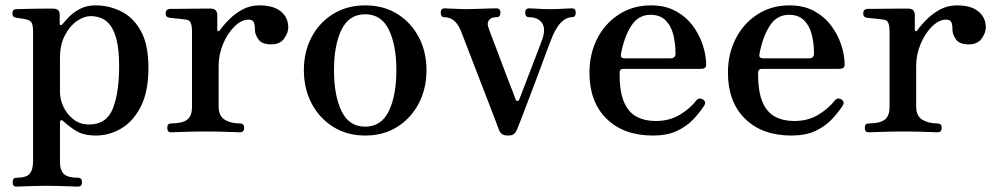

<svg xmlns="http://www.w3.org/2000/svg" viewBox="-20 -492 3703 714"><path d="M41 202Q27 202 27 186Q27 169 41 169Q78 169 90.5 154Q103 139 103 106V-373Q103 -400 97 -408.5Q91 -417 77 -420Q70 -422 58 -423.5Q46 -425 40 -426Q26 -428 26 -442Q26 -458 41 -458Q44 -458 63 -458.5Q82 -459 106.5 -459.5Q131 -460 151 -460Q171 -460 177 -460Q202 -460 202 -438V-406Q202 -399 205.5 -398.5Q209 -398 213 -403Q222 -414 237.5 -430Q253 -446 277.5 -459Q302 -472 335 -472Q386 -472 431 -449.5Q476 -427 504 -376.5Q532 -326 532 -240Q532 -151 503.5 -95.5Q475 -40 430.5 -14Q386 12 337 12Q291 12 263.5 -5Q236 -22 216 -41Q209 -47 206 -44.5Q203 -42 203 -36V109Q203 142 218 155.5Q233 169 270 169Q285 169 285 186Q285 202 270 202Q263 202 241 201Q219 200 194 199.5Q169 199 152 199Q135 199 112 199.5Q89 200 69 201Q49 202 41 202ZM311 -29Q376 -29 399.5 -88Q423 -147 423 -246Q423 -307 413.5 -344Q404 -381 388.5 -400Q373 -419 354.5 -425.5Q336 -432 318 -432Q292 -432 265.5 -413.5Q239 -395 221 -360Q203 -325 203 -277V-150Q203 -122 216 -94.5Q229 -67 253.5 -48Q278 -29 311 -29Z M616 0Q602 0 602 -17Q602 -33 616 -33Q657 -33 675.5 -46.5Q694 -60 694 -94V-374Q694 -395 689.5 -406.5Q685 -418 671 -419Q666 -420 653 -421.5Q640 -423 627.5 -424Q615 -425 610 -426Q596 -428 596 -442Q596 -457 611 -459Q614 -459 635.5 -459Q657 -459 684.5 -459.5Q712 -460 735 -460Q758 -460 764 -460Q788 -460 788 -435V-380Q788 -377 791 -376Q794 -375 797 -379Q813 -401 834.5 -422Q856 -443 883.5 -457.5Q911 -472 944 -472Q998 -472 1025 -449Q1052 -426 1052 -390Q1052 -370 1036.5 -348.5Q1021 -327 989 -327Q954 -327 941 -345.5Q928 -364 928 -381Q928 -401 923.5 -410Q919 -419 904 -419Q878 -419 852 -393.5Q826 -368 809.5 -328.5Q793 -289 793 -246V-96Q793 -61 815.5 -47Q838 -33 872 -33Q888 -33 888 -17Q888 0 872 0Q862 0 829 -1.5Q796 -3 743 -3Q699 -3 663 -1.5Q627 0 616 0Z M1338 12Q1271 12 1219.5 -20Q1168 -52 1139 -107Q1110 -162 1110 -231Q1110 -300 1139 -354.5Q1168 -409 1219.5 -440.5Q1271 -472 1338 -472Q1406 -472 1457 -440.5Q1508 -409 1537 -354.5Q1566 -300 1566 -231Q1566 -162 1537 -107Q1508 -52 1457 -20Q1406 12 1338 12ZM1338 -21Q1398 -21 1426 -79Q1454 -137 1454 -231Q1454 -324 1426 -381.5Q1398 -439 1338 -439Q1278 -439 1250 -381.5Q1222 -324 1222 -231Q1222 -137 1250 -79Q1278 -21 1338 -21Z M1869 12Q1853 12 1846 6Q1839 0 1835 -10Q1833 -17 1822.5 -44Q1812 -71 1797.5 -109Q1783 -147 1766.5 -189Q1750 -231 1735.5 -269.5Q1721 -308 1710 -335.5Q1699 -363 1696 -372Q1675 -428 1633 -428Q1619 -428 1619 -445Q1619 -461 1633 -461Q1644 -461 1668 -459.5Q1692 -458 1717 -458Q1734 -458 1756.5 -459Q1779 -460 1799 -460.5Q1819 -461 1826 -461Q1841 -461 1841 -445Q1841 -428 1826 -428Q1807 -428 1799 -418Q1791 -408 1795 -394Q1797 -386 1808 -357.5Q1819 -329 1833.5 -290.5Q1848 -252 1862 -215Q1876 -178 1886.5 -151.5Q1897 -125 1898 -121Q1900 -116 1904.5 -116.5Q1909 -117 1911 -122Q1914 -129 1922.5 -152Q1931 -175 1943 -205.5Q1955 -236 1966.5 -266.5Q1978 -297 1987 -320Q1996 -343 1998 -350Q2010 -388 1994.5 -408Q1979 -428 1948 -428Q1933 -428 1933 -445Q1933 -461 1948 -461Q1959 -461 1979.5 -459.5Q2000 -458 2025 -458Q2051 -458 2073.5 -459.5Q2096 -461 2107 -461Q2121 -461 2121 -445Q2121 -428 2107 -428Q2085 -428 2064.5 -406.5Q2044 -385 2027 -338Q2025 -333 2016 -309.5Q2007 -286 1994.5 -251.5Q1982 -217 1967.5 -179Q1953 -141 1939.5 -105.5Q1926 -70 1916 -44Q1906 -18 1902 -9Q1898 1 1891 6.5Q1884 12 1869 12Z M2408 12Q2299 12 2235.5 -50.5Q2172 -113 2172 -222Q2172 -291 2200.5 -347.5Q2229 -404 2281 -438Q2333 -472 2401 -472Q2454 -472 2492.5 -451Q2531 -430 2556 -396.5Q2581 -363 2593.5 -324.5Q2606 -286 2606 -251Q2606 -236 2587 -236H2298Q2284 -236 2284 -220Q2284 -151 2300.5 -112.5Q2317 -74 2347.5 -58Q2378 -42 2418 -42Q2470 -42 2508.5 -65.5Q2547 -89 2569 -118Q2580 -131 2594 -122Q2608 -113 2598 -98Q2581 -72 2556.5 -46.5Q2532 -21 2496 -4.5Q2460 12 2408 12ZM2304 -275H2473Q2492 -275 2492 -293Q2492 -332 2483.5 -364.5Q2475 -397 2454.5 -417Q2434 -437 2399 -437Q2354 -437 2327.5 -396Q2301 -355 2289 -290Q2288 -284 2290 -280Q2294 -275 2304 -275Z M2923 12Q2814 12 2750.5 -50.5Q2687 -113 2687 -222Q2687 -291 2715.5 -347.5Q2744 -404 2796 -438Q2848 -472 2916 -472Q2969 -472 3007.5 -451Q3046 -430 3071 -396.5Q3096 -363 3108.5 -324.5Q3121 -286 3121 -251Q3121 -236 3102 -236H2813Q2799 -236 2799 -220Q2799 -151 2815.5 -112.5Q2832 -74 2862.5 -58Q2893 -42 2933 -42Q2985 -42 3023.5 -65.5Q3062 -89 3084 -118Q3095 -131 3109 -122Q3123 -113 3113 -98Q3096 -72 3071.5 -46.5Q3047 -21 3011 -4.5Q2975 12 2923 12ZM2819 -275H2988Q3007 -275 3007 -293Q3007 -332 2998.5 -364.5Q2990 -397 2969.5 -417Q2949 -437 2914 -437Q2869 -437 2842.5 -396Q2816 -355 2804 -290Q2803 -284 2805 -280Q2809 -275 2819 -275Z M3210 0Q3196 0 3196 -17Q3196 -33 3210 -33Q3251 -33 3269.5 -46.5Q3288 -60 3288 -94V-374Q3288 -395 3283.5 -406.5Q3279 -418 3265 -419Q3260 -420 3247 -421.5Q3234 -423 3221.5 -424Q3209 -425 3204 -426Q3190 -428 3190 -442Q3190 -457 3205 -459Q3208 -459 3229.5 -459Q3251 -459 3278.5 -459.5Q3306 -460 3329 -460Q3352 -460 3358 -460Q3382 -460 3382 -435V-380Q3382 -377 3385 -376Q3388 -375 3391 -379Q3407 -401 3428.5 -422Q3450 -443 3477.5 -457.5Q3505 -472 3538 -472Q3592 -472 3619 -449Q3646 -426 3646 -390Q3646 -370 3630.5 -348.5Q3615 -327 3583 -327Q3548 -327 3535 -345.5Q3522 -364 3522 -381Q3522 -401 3517.5 -410Q3513 -419 3498 -419Q3472 -419 3446 -393.5Q3420 -368 3403.5 -328.5Q3387 -289 3387 -246V-96Q3387 -61 3409.5 -47Q3432 -33 3466 -33Q3482 -33 3482 -17Q3482 0 3466 0Q3456 0 3423 -1.5Q3390 -3 3337 -3Q3293 -3 3257 -1.5Q3221 0 3210 0Z"/></svg>

Font: Zen Old Mincho
Style: Bold
Weight: 700
Designer: Yoshimichi Ohira
Foundry: Positype
Version: Version 1.500